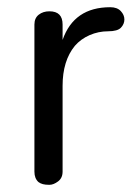

<svg xmlns="http://www.w3.org/2000/svg" viewBox="-20 -515 386 535"><path d="M117.7 -483.5Q154.4 -483.5 154.4 -446.8V-403.8Q186.1 -494.9 287.3 -494.9Q306.3 -494.9 316.5 -484.2Q326.6 -473.4 326.6 -460.8Q326.6 -448.1 317.1 -438Q307.6 -427.8 281 -427.8Q254.4 -427.8 229.7 -417.1Q205.1 -406.3 188.6 -387.3Q154.4 -345.6 154.4 -275.9V-36.7Q154.4 -19 141.8 -9.5Q129.1 0 117.7 0Q106.3 0 99.4 -1.9Q92.4 -3.8 87.3 -7.6Q75.9 -17.7 75.9 -36.7V-446.8Q75.9 -464.6 88 -474.1Q100 -483.5 117.7 -483.5Z"/></svg>

Font: Mandali
Style: Regular
Weight: 400
Designer: Purushoth Kumar Guthula
Foundry: Silikandhra, Hyderabad
Version: Version 1.0.5; ttfautohint (v1.2.25-373a) -l 7 -r 28 -G 50 -